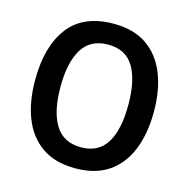

<svg xmlns="http://www.w3.org/2000/svg" viewBox="-107 -880 928 943"><g transform="rotate(15 356.5 -408.5)"><path d="M659 -409Q659 -299 626 -216Q593 -133 526 -87Q459 -41 357 -41Q254 -41 187 -87.5Q120 -134 87.5 -217Q55 -300 55 -410Q55 -581 129.5 -678.5Q204 -776 358 -776Q460 -776 526.5 -730Q593 -684 626 -601.5Q659 -519 659 -409ZM184 -409Q184 -284 226 -216Q268 -148 357 -148Q446 -148 487.5 -215.5Q529 -283 529 -409Q529 -534 488 -602Q447 -670 358 -670Q268 -670 226 -602Q184 -534 184 -409Z"/></g></svg>

Font: Noto Sans Tamil UI SemiCondensed SemiBold
Style: Regular
Weight: 600
Width: 4
Designer: Jelle Bosma - Monotype Design Team
Foundry: Monotype Imaging Inc.
Version: Version 2.004; ttfautohint (v1.8.4.7-5d5b)